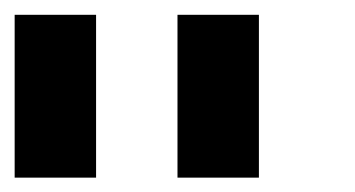

<svg xmlns="http://www.w3.org/2000/svg" viewBox="-20 -798 484 262"><path d="M111.1 -555.6H0V-777.8H111.1ZM333.3 -555.6H222.2V-777.8H333.3Z"/></svg>

Font: Pixeloid Sans
Style: Regular
Weight: 400
Designer: GGBotNet
Foundry: GGBotNet
Version: 0.5